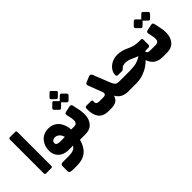

<svg xmlns="http://www.w3.org/2000/svg" viewBox="18 -1698 2832 2832"><g transform="rotate(-45 1433.5 -282.0)"><path d="M105 5Q95 5 88.5 -1.5Q82 -8 82 -18V-727Q82 -737 88.5 -743.5Q95 -750 105 -750H216Q227 -750 233 -743.5Q239 -737 239 -727V-18Q239 -8 233 -1.5Q227 5 216 5Z M432 247Q392 247 372.5 239Q353 231 353 201V103Q353 80 365.5 70.5Q378 61 407 61H526Q584 61 621 45.5Q658 30 676 -4H588Q520 -4 471.5 -29.5Q423 -55 397.5 -99.5Q372 -144 372 -203Q372 -248 386.5 -290.5Q401 -333 429 -367Q457 -401 499 -421Q541 -441 594 -441Q694 -441 755.5 -375Q817 -309 826 -191H882Q897 -191 897 -176L898 -22Q898 8 868 8H810Q780 126 706.5 186.5Q633 247 514 247ZM584 -179 682 -180Q669 -231 638.5 -255.5Q608 -280 574 -280Q553 -280 537.5 -272.5Q522 -265 514.5 -252.5Q507 -240 507 -226Q507 -200 529 -189.5Q551 -179 584 -179Z M869 8Q861 8 857 3.5Q853 -1 853 -8V-163Q853 -177 861 -184Q869 -191 883 -191H887Q919 -191 935 -207.5Q951 -224 951 -262Q951 -272 949.5 -284Q948 -296 946 -308L929 -387Q926 -408 933 -417Q940 -426 956 -429L1050 -449Q1086 -457 1093 -419L1116 -308Q1121 -284 1123.5 -260Q1126 -236 1126 -215Q1126 -116 1074.5 -54Q1023 8 922 8ZM1019 -663Q1012 -656 1002.5 -656.5Q993 -657 986 -664L932 -717Q917 -734 932 -749L986 -803Q1002 -819 1018 -803L1071 -749Q1088 -731 1073 -716ZM942 -519Q936 -513 925.5 -512.5Q915 -512 907 -520L851 -576Q844 -583 844 -593.5Q844 -604 851 -611L907 -667Q925 -685 942 -667L998 -611Q1006 -603 1006.5 -592.5Q1007 -582 999 -575ZM1099 -519Q1091 -511 1081 -512Q1071 -513 1064 -520L1007 -576Q1000 -583 1000 -594Q1000 -605 1007 -611L1064 -667Q1082 -683 1098 -667L1154 -611Q1161 -604 1162 -593.5Q1163 -583 1155 -575Z M1414 8Q1302 8 1252.5 -53.5Q1203 -115 1203 -224V-245Q1203 -264 1210.5 -272.5Q1218 -281 1243 -281H1325Q1338 -281 1345 -275Q1352 -269 1352 -253V-232Q1352 -209 1369 -200Q1386 -191 1410 -191H1494Q1520 -191 1534.5 -199.5Q1549 -208 1549 -228Q1549 -237 1547 -245.5Q1545 -254 1539 -267L1464 -462Q1455 -485 1457 -500Q1459 -515 1478 -523L1570 -560Q1589 -567 1601 -559.5Q1613 -552 1621 -533L1713 -300Q1732 -252 1746.5 -229Q1761 -206 1778.5 -198.5Q1796 -191 1824 -191Q1839 -191 1839 -176V-22Q1839 8 1809 8Q1760 8 1709.5 -14.5Q1659 -37 1625 -98Q1613 -47 1573.5 -19.5Q1534 8 1457 8Z M1809 8Q1794 8 1794 -7V-161Q1794 -191 1824 -191H2056Q2131 -191 2186 -205.5Q2241 -220 2297 -259L2389 -322L2448 -269L2332 -145Q2301 -111 2250.5 -75.5Q2200 -40 2132 -16Q2064 8 1979 8ZM2542 8Q2483 8 2437.5 -10Q2392 -28 2361 -70Q2330 -112 2310 -184L2406 -279Q2406 -249 2410 -231.5Q2414 -214 2423 -205Q2432 -196 2446.5 -193.5Q2461 -191 2483 -191H2585Q2592 -191 2596 -186.5Q2600 -182 2600 -175V-21Q2600 -7 2592 0.5Q2584 8 2570 8ZM2404 -239 2402 -242Q2352 -242 2316.5 -250Q2281 -258 2253 -270Q2225 -282 2200 -294Q2175 -306 2146.5 -314.5Q2118 -323 2080 -323Q2058 -323 2038 -316.5Q2018 -310 2006 -295Q1992 -280 1983.5 -275Q1975 -270 1956 -270H1888Q1853 -270 1853 -298Q1853 -337 1871 -372Q1889 -407 1920.5 -433.5Q1952 -460 1993 -475.5Q2034 -491 2081 -491Q2129 -491 2165.5 -482Q2202 -473 2233 -459.5Q2264 -446 2295.5 -432.5Q2327 -419 2364.5 -410.5Q2402 -402 2452 -402H2489Q2506 -402 2511 -394.5Q2516 -387 2516 -372V-270Q2516 -256 2507.5 -247.5Q2499 -239 2485 -239Z M2571 8Q2563 8 2559 3.5Q2555 -1 2555 -8V-163Q2555 -177 2563 -184Q2571 -191 2585 -191H2589Q2621 -191 2637 -207.5Q2653 -224 2653 -262Q2653 -272 2651.5 -284Q2650 -296 2648 -308L2631 -387Q2628 -408 2635 -417Q2642 -426 2658 -429L2752 -449Q2788 -457 2795 -419L2818 -308Q2823 -284 2825.5 -260Q2828 -236 2828 -215Q2828 -116 2776.5 -54Q2725 8 2624 8ZM2644 -521Q2638 -515 2627.5 -514.5Q2617 -514 2609 -522L2553 -578Q2547 -585 2546 -595Q2545 -605 2553 -613L2609 -669Q2617 -677 2627 -676.5Q2637 -676 2644 -669L2700 -613Q2708 -605 2708.5 -594.5Q2709 -584 2701 -577ZM2801 -521Q2793 -513 2783 -514Q2773 -515 2766 -522L2709 -578Q2702 -585 2702 -595.5Q2702 -606 2709 -613L2766 -669Q2773 -676 2782.5 -676.5Q2792 -677 2800 -669L2856 -613Q2864 -605 2864.5 -595Q2865 -585 2857 -577Z"/></g></svg>

Font: Rubik ExtraBold
Style: Italic
Weight: 800
Italic angle: -12°
Designer: Hubert and Fischer
Foundry: Hubert and Fischer
Version: Version 2.300;gftools[0.9.30]